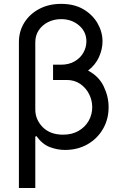

<svg xmlns="http://www.w3.org/2000/svg" viewBox="-20 -757 632 982"><path d="M292.6 -737.2Q360.1 -737.2 407.3 -709.2Q454.5 -681.1 479.4 -637.1Q504.3 -593 504.3 -545.5Q504.3 -505.3 486.2 -465Q468 -424.7 430.4 -396Q485.1 -367.5 510.3 -315.5Q535.5 -263.5 535.5 -208.8Q535.5 -147 506.7 -97.5Q478 -47.9 427.6 -19Q377.1 9.9 312.5 9.9Q273.1 9.9 234.6 -4.8Q196 -19.5 166.2 -61.1L160.5 -58.2V204.5H76.7V-541.2Q76.7 -597.3 104.6 -641.7Q132.5 -686.1 181.3 -711.6Q230.1 -737.2 292.6 -737.2ZM251.4 -420.5V-426.1H291.2Q332.4 -426.1 361.7 -443.2Q391 -460.2 406.4 -487.6Q421.9 -514.9 421.9 -545.5Q421.9 -594.5 384.4 -626.8Q346.9 -659.1 292.6 -659.1Q256.4 -659.1 226.4 -644.2Q196.4 -629.3 178.4 -602.6Q160.5 -576 160.5 -541.2V-197.4Q160.5 -145.2 198.5 -106.7Q236.5 -68.2 302.6 -68.2Q348.7 -68.2 382.1 -87.7Q415.5 -107.2 433.6 -139.2Q451.7 -171.2 451.7 -208.8Q451.7 -244.3 435.5 -276.1Q419.4 -307.9 390.1 -327.9Q360.8 -348 321 -348H251.4Z"/></svg>

Font: Inter Zeller
Style: Regular
Weight: 400
Designer: Rasmus Andersson; Joe Bland
Foundry: zeller
Version: Version 3.015;git-dec3a8cb1